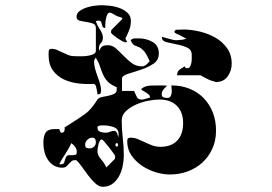

<svg xmlns="http://www.w3.org/2000/svg" viewBox="-20 -621 1040 735"><path d="M553 -247Q554 -248 554 -250Q554 -255 549.5 -259Q545 -263 539.5 -266.5Q534 -270 528.5 -273Q523 -276 520 -280Q535 -293 558 -293.5Q581 -294 600 -294L620 -293Q612 -286 605.5 -278Q599 -270 599 -260Q599 -251 606 -248.5Q613 -246 620 -246Q629 -246 632.5 -251.5Q636 -257 637 -265Q638 -273 637 -281Q636 -289 636 -294Q675 -294 706.5 -281Q738 -268 760.5 -244.5Q783 -221 795 -189.5Q807 -158 807 -121Q807 -83 793 -52Q779 -21 755 1Q731 23 699 35Q667 47 630 47Q605 47 576.5 38.5Q548 30 523.5 13.5Q499 -3 483 -26.5Q467 -50 467 -80Q467 -89 470.5 -91.5Q474 -94 480 -94Q494 -94 507.5 -88.5Q521 -83 534.5 -76.5Q548 -70 562.5 -64.5Q577 -59 594 -59Q636 -59 658.5 -83Q681 -107 681 -150Q681 -192 657 -216Q633 -240 590 -240Q573 -240 548.5 -235.5Q524 -231 501.5 -221Q479 -211 462.5 -196Q446 -181 446 -160Q446 -126 450 -92.5Q454 -59 454 -25Q454 -8 450 13Q446 34 436.5 52Q427 70 411.5 82Q396 94 373 94Q359 94 345 81Q331 68 318 51Q305 34 293.5 17.5Q282 1 273 -7Q271 -8 267 -8Q259 -8 253.5 -3.5Q248 1 243.5 6.5Q239 12 233.5 16.5Q228 21 219 21Q200 21 186 12.5Q172 4 163 -10Q154 -24 150 -40.5Q146 -57 146 -74Q146 -99 154.5 -113Q163 -127 190 -127H207Q207 -125 209.5 -120Q212 -115 213 -113H216Q224 -113 226.5 -120Q229 -127 227 -133L280 -167Q293 -176 302.5 -182.5Q312 -189 319.5 -196.5Q327 -204 335 -214Q343 -224 353 -240Q358 -247 370 -249.5Q382 -252 395 -254.5Q408 -257 417.5 -262Q427 -267 427 -280V-287Q403 -297 392 -309Q381 -321 374.5 -335.5Q368 -350 363 -366Q358 -382 347 -400Q345 -399 342.5 -394Q340 -389 340 -387Q340 -373 344 -358Q348 -343 353.5 -328.5Q359 -314 363 -300Q367 -286 367 -273Q367 -260 357 -260H353Q353 -264 350.5 -277Q348 -290 347 -293Q346 -294 343.5 -297Q341 -300 340 -300Q311 -298 280.5 -301.5Q250 -305 224.5 -317Q199 -329 182.5 -351.5Q166 -374 166 -411Q166 -416 166.5 -425Q167 -434 177 -434Q189 -434 199 -429.5Q209 -425 219.5 -420Q230 -415 241 -410.5Q252 -406 266 -406Q269 -406 282 -405.5Q295 -405 309.5 -406.5Q324 -408 335.5 -412.5Q347 -417 347 -427V-513Q347 -527 335.5 -531Q324 -535 310 -537Q296 -539 284.5 -542Q273 -545 273 -557Q273 -570 284.5 -578.5Q296 -587 311 -592Q326 -597 342 -599Q358 -601 367 -601Q380 -601 399.5 -599Q419 -597 437 -590.5Q455 -584 468 -572Q481 -560 481 -541Q481 -522 475 -507Q469 -492 460 -473L467 -460Q464 -459 460 -459Q456 -459 447 -464Q438 -469 428.5 -475.5Q419 -482 412 -488Q405 -494 405 -497Q405 -499 405.5 -502.5Q406 -506 407 -507L447 -547Q448 -548 448 -550Q448 -553 447 -553Q445 -554 436.5 -556.5Q428 -559 427 -560Q426 -560 422 -562.5Q418 -565 413.5 -567.5Q409 -570 405 -571.5Q401 -573 400 -573Q393 -572 389.5 -563Q386 -554 384.5 -543.5Q383 -533 383 -524Q383 -515 383 -514Q375 -514 373 -518.5Q371 -523 370 -528Q369 -533 367 -537.5Q365 -542 357 -542Q353 -542 347 -540Q351 -526 362.5 -508.5Q374 -491 374 -477Q374 -464 366.5 -456.5Q359 -449 359 -437Q359 -430 360 -427Q366 -441 373.5 -444.5Q381 -448 393 -448Q410 -448 424 -435.5Q438 -423 453 -407.5Q468 -392 484.5 -379.5Q501 -367 524 -367Q532 -367 540.5 -374Q549 -381 553 -387Q539 -418 529 -428Q519 -438 511 -441Q503 -444 495.5 -447Q488 -450 480 -467Q487 -474 496 -474Q505 -474 513 -474Q540 -474 564 -460.5Q588 -447 588 -416Q588 -390 566 -376Q544 -362 517.5 -353.5Q491 -345 469 -338Q447 -331 447 -320V-273H493Q497 -265 502.5 -252.5Q508 -240 520 -240H527ZM653 -507 683 -508Q711 -508 743.5 -500.5Q776 -493 803.5 -477.5Q831 -462 849 -437Q867 -412 867 -377Q867 -350 851.5 -328.5Q836 -307 807 -307L787 -313Q784 -314 778.5 -316.5Q773 -319 766.5 -322.5Q760 -326 754.5 -329Q749 -332 747 -333H658Q658 -347 666.5 -353.5Q675 -360 687 -367Q689 -361 693 -360H697Q704 -360 707.5 -366Q711 -372 712.5 -380Q714 -388 714 -397Q714 -406 714 -411Q714 -431 696 -439Q678 -447 657 -451Q636 -455 618 -459.5Q600 -464 600 -477V-480Q603 -479 611 -477Q619 -475 627 -472.5Q635 -470 642.5 -468.5Q650 -467 653 -467Q656 -467 661.5 -467.5Q667 -468 673.5 -468.5Q680 -469 685.5 -470.5Q691 -472 693 -473Q691 -474 685.5 -477Q680 -480 673.5 -483.5Q667 -487 661.5 -489.5Q656 -492 653 -493Q648 -496 647 -500ZM434 -107Q434 -128 415 -134.5Q396 -141 377 -141Q377 -141 373 -141Q369 -141 364.5 -140.5Q360 -140 356.5 -138.5Q353 -137 353 -133Q353 -120 363.5 -116.5Q374 -113 383 -113Q394 -113 401 -116.5Q408 -120 417 -120Q425 -120 429 -109Q433 -98 433 -93ZM347 -77Q347 -84 344 -89Q341 -94 333 -94Q323 -94 314.5 -86Q306 -78 306 -67Q306 -58 310.5 -55.5Q315 -53 323 -53Q333 -53 340 -59.5Q347 -66 347 -77ZM420 -13 421 -23Q421 -25 413.5 -35.5Q406 -46 397 -57.5Q388 -69 380 -78Q372 -87 370 -87Q365 -87 362 -81.5Q359 -76 357 -68.5Q355 -61 354 -53.5Q353 -46 353 -42Q353 -27 367 -11Q381 5 387 20ZM274 -40Q274 -50 267.5 -59Q261 -68 253 -73Q247 -60 241.5 -50.5Q236 -41 230.5 -32.5Q225 -24 219 -14.5Q213 -5 207 7Q209 8 213 8Q225 8 226.5 -1Q228 -10 233 -20Q237 -27 243.5 -27Q250 -27 257 -27Q264 -27 269 -28.5Q274 -30 274 -40ZM427 -60Q432 -60 432 -66.5Q432 -73 427 -73Q422 -73 422 -66.5Q422 -60 427 -60Z"/></svg>

Font: Genkaimincho
Style: Regular
Weight: 800
Designer: Dr. Ken Lunde (project architect, glyph set definition & overall production); Masataka HATTORI \u670D \u90E8 \u6B63 \u8C
Foundry: Adobe Systems Incorporated
Version: Version 1.00